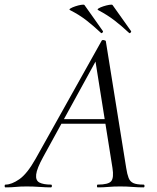

<svg xmlns="http://www.w3.org/2000/svg" viewBox="-58 -811 678 831"><path d="M-34 0Q-38 0 -38 -6Q-38 -12 -34 -12Q-8 -12 25.6 -35.2Q59.2 -58.4 95.8 -123.2L382 -634.8Q384 -638.8 391.5 -637.4Q399 -636 400 -633L488.2 -84Q492.4 -57 498.6 -41Q504.8 -25 519.2 -18.5Q533.6 -12 563.4 -12Q567.4 -12 567.4 -6Q567.4 0 563.4 0Q539.8 0 515.3 -2Q490.8 -4 462 -4Q433.4 -4 411.3 -2Q389.2 0 364.8 0Q361.6 0 361.6 -6Q361.6 -12 364.8 -12Q411.6 -12 423.5 -27Q435.4 -42 428.8 -84L353.4 -557L378.2 -586L129.2 -132.2Q101.4 -81.6 98.5 -55.6Q95.6 -29.6 113 -20.8Q130.4 -12 162.6 -12Q166.6 -12 166.6 -6Q166.6 0 161.6 0Q141.8 0 113.5 -2Q85.2 -4 58 -4Q29 -4 10.5 -2Q-8 0 -34 0ZM193.4 -275.4 208.4 -295.4H423.4L425.4 -275.4ZM500.2 -669Q468.6 -698.6 438 -722.2Q407.4 -745.8 367 -767.2Q361.2 -770 368.7 -774.7Q376.2 -779.4 389.4 -783.7Q402.6 -788 414.4 -790Q426.2 -792 429 -789.4Q449.4 -760.4 468.5 -733.8Q487.6 -707.2 508.6 -677.2Q511.4 -675.6 507.7 -670.4Q504 -665.2 500.2 -669ZM378.6 -669Q347 -698.6 316.6 -722.4Q286.2 -746.2 245.2 -767.2Q239.4 -769.8 247 -774.5Q254.6 -779.2 267.7 -783.6Q280.8 -788 292.7 -790Q304.6 -792 307.4 -789.4Q327.8 -760.4 346.9 -733.8Q366 -707.2 386.8 -677.2Q389.6 -675.6 386 -670.5Q382.4 -665.4 378.6 -669Z"/></svg>

Font: Cormorant Garamond Light
Style: Italic
Weight: 300
Italic angle: -10°
Designer: Christian Thalmann (Catharsis Fonts)
Foundry: Catharsis Fonts
Version: Version 4.001